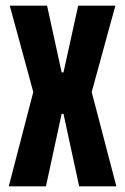

<svg xmlns="http://www.w3.org/2000/svg" viewBox="-20 -659 442 679"><path d="M11 0 102.5 -352V-316L14.5 -639H146.5L198 -403H204.5L256.5 -639H388L299.5 -316V-352L391.5 0H260L204.5 -256.5H198L142.5 0Z"/></svg>

Font: Anek Latin Condensed
Style: Bold
Weight: 700
Width: 3
Designer: Yesha Goshar
Foundry: Ek Type
Version: Version 1.003